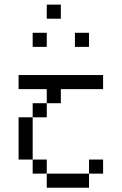

<svg xmlns="http://www.w3.org/2000/svg" viewBox="-20 -708 540 852"><path d="M437.5 62.5V0H375V62.5H187.5V125H375V62.5ZM437.5 -312.5V-375H62.5V-312.5H187.5V-250H125V-187.5H62.5V0H125V62.5H187.5V0H125V-187.5H187.5V-250H250V-312.5ZM187.5 -500V-562.5H125V-500ZM375 -500V-562.5H312.5V-500ZM250 -625V-687.5H187.5V-625Z"/></svg>

Font: CalcUnifontExMono
Style: Regular
Weight: 500
Version: Version 15.0.06